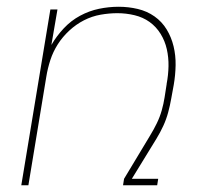

<svg xmlns="http://www.w3.org/2000/svg" viewBox="-20 -548 640 568"><path d="M43 0 129 -520H150L132 -415Q147 -441 168.5 -464Q190 -487 217 -501.5Q244 -516 273 -522Q302 -528 331 -528Q360 -528 387.5 -521.5Q415 -515 437 -499.5Q459 -484 473 -461Q487 -438 493.5 -411Q500 -384 499.5 -355Q499 -326 494 -297Q490 -276 486.5 -256Q483 -236 477.5 -215.5Q472 -195 463 -175.5Q454 -156 443 -138L370 -19H448L445 0H344L347 -19L424 -147Q435 -165 444 -183.5Q453 -202 458.5 -221.5Q464 -241 467 -260.5Q470 -280 473 -299V-300Q478 -326 478.5 -352Q479 -378 473.5 -402.5Q468 -427 455 -448Q442 -469 422.5 -483Q403 -497 378 -503Q353 -509 327 -509Q303 -509 277.5 -504.5Q252 -500 228.5 -488Q205 -476 185 -457.5Q165 -439 151 -417Q137 -395 129 -370.5Q121 -346 117 -321L64 0Z"/></svg>

Font: Iosevka Thin Extended
Style: Italic
Weight: 100
Width: 7
Italic angle: -9°
Monospace: yes
Designer: Belleve Invis
Foundry: Belleve Invis
Version: Version 32.5.0; ttfautohint (v1.8.4)